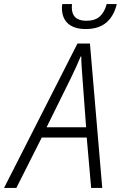

<svg xmlns="http://www.w3.org/2000/svg" viewBox="-78 -932 599 952"><path d="M-58 0 306 -716H368L429 0H374L352 -250H129L3 0ZM153 -301H349L331 -543Q329 -570 327 -599Q325 -628 325 -652H322Q302 -603 272 -542ZM347 -788Q290 -788 259.5 -815Q229 -842 229 -893Q229 -896 229.5 -901.5Q230 -907 231 -912H279Q278 -902 278 -896Q278 -829 350 -829Q394 -829 417.5 -851Q441 -873 451 -912H501Q487 -852 449 -820Q411 -788 347 -788Z"/></svg>

Font: Noto Sans SemiCondensed Light
Style: Italic
Weight: 300
Width: 4
Italic angle: -12°
Designer: Monotype Design Team
Foundry: Monotype Imaging Inc.
Version: Version 2.013; ttfautohint (v1.8.4.7-5d5b)